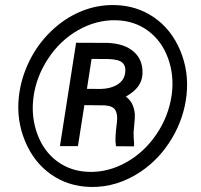

<svg xmlns="http://www.w3.org/2000/svg" viewBox="-20 -741 806 771"><path d="M55.7 -352.5Q64 -426.8 97.7 -495.4Q131.3 -564 185.8 -616.2Q240.2 -668.5 305.4 -695.3Q370.6 -722.2 440.4 -720.7Q529.8 -718.8 599.1 -670.7Q668.5 -622.6 703.9 -537.8Q739.3 -453.1 729 -358.9Q718.8 -266.6 670.2 -185.1Q621.6 -103.5 545.9 -52.2Q451.2 11.7 344.2 9.8Q253.9 7.8 184.8 -40.8Q115.7 -89.4 80.6 -174.3Q45.4 -259.3 55.7 -352.5ZM114.7 -352.5Q104 -274.4 129.4 -204.1Q154.8 -133.8 209.5 -93.3Q264.2 -52.7 337.9 -50.8Q414.6 -48.8 486.6 -88.9Q558.6 -128.9 607.9 -201.4Q657.2 -273.9 669.4 -359.4Q680.2 -437 655 -506.6Q629.9 -576.2 575.2 -616.9Q520.5 -657.7 446.3 -659.7Q367.2 -661.6 294.2 -620.1Q221.2 -578.6 173.3 -505.6Q125.5 -432.6 114.7 -352.5ZM318.8 -318.8 293 -154.3H220.7L285.6 -569.3L410.6 -568.8Q480 -566.4 517.3 -533.2Q554.7 -500 552.2 -444.3Q550.8 -416 534.7 -394Q518.6 -372.1 485.4 -353Q518.6 -329.1 521.5 -280.3Q522 -266.1 518.8 -236.6Q515.6 -207 516.6 -193.4L518.6 -162.6L518.1 -153.3L445.8 -153.8Q442.9 -171.9 443.8 -189.5Q444.3 -210.4 449.7 -252Q453.1 -282.7 442.9 -299.3Q432.6 -315.9 400.4 -317.9ZM329.1 -384.3 385.7 -383.8Q425.8 -385.3 451.2 -401.1Q476.6 -417 481.9 -443.8Q487.3 -472.2 473.6 -487.3Q460 -502.4 416.5 -503.9L347.7 -504.4Z"/></svg>

Font: RobotoDraft
Style: Bold Italic
Weight: 700
Italic angle: -12°
Version: Version 2.001150; 2014